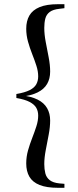

<svg xmlns="http://www.w3.org/2000/svg" viewBox="-20 -735 371 915"><path d="M58 -268V-287Q99 -294 121.5 -305.5Q144 -317 153 -333.5Q162 -350 162 -371Q162 -395 153.5 -421.5Q145 -448 133.5 -477Q122 -506 113.5 -536.5Q105 -567 105 -598Q105 -635 120 -661Q135 -687 168.5 -701Q202 -715 257 -715H287V-696L263 -693Q233 -690 217 -678Q201 -666 196 -646.5Q191 -627 191 -602Q191 -571 198 -534.5Q205 -498 212 -461.5Q219 -425 219 -394Q219 -360 204.5 -335Q190 -310 159 -294.5Q128 -279 79 -274V-281Q128 -276 159 -260.5Q190 -245 204.5 -219.5Q219 -194 219 -161Q219 -130 212 -93Q205 -56 198 -19.5Q191 17 191 47Q191 71 196 91Q201 111 217 123.5Q233 136 263 139L287 141V160H257Q202 160 168.5 146.5Q135 133 120 107Q105 81 105 44Q105 12 113.5 -18Q122 -48 133.5 -77.5Q145 -107 153.5 -133.5Q162 -160 162 -184Q162 -205 153 -221Q144 -237 121.5 -249Q99 -261 58 -268Z"/></svg>

Font: Source Serif 4 60pt SemiBold
Style: Regular
Weight: 600
Version: Version 4.004;hotconv 1.0.116;makeotfexe 2.5.65601